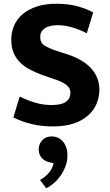

<svg xmlns="http://www.w3.org/2000/svg" viewBox="-20 -662 587 1022"><path d="M279 -642Q345 -642 393 -628.5Q441 -615 476 -596L442 -485Q403 -505 363.5 -516.5Q324 -528 288 -528Q242 -528 218 -511Q194 -494 194 -466Q194 -434 217 -419.5Q240 -405 288 -389L347 -370Q382 -358 412 -340.5Q442 -323 463.5 -300Q485 -277 497 -248Q509 -219 509 -185Q509 -145 494 -109.5Q479 -74 448.5 -47Q418 -20 371.5 -4.5Q325 11 262 11Q203 11 149.5 -1.5Q96 -14 51 -37L85 -148Q128 -127 169 -115Q210 -103 255 -103Q308 -103 331.5 -120.5Q355 -138 355 -168Q355 -178 351 -188Q347 -198 335.5 -208Q324 -218 303.5 -227.5Q283 -237 251 -247L202 -264Q167 -277 137 -293Q107 -309 85.5 -331Q64 -353 52 -382Q40 -411 40 -451Q40 -492 55.5 -527Q71 -562 101.5 -587.5Q132 -613 176.5 -627.5Q221 -642 279 -642ZM248 203Q220 198 203 179.5Q186 161 186 133Q186 106 204.5 85Q223 64 257 64Q270 64 284.5 69.5Q299 75 311 87Q323 99 331 118.5Q339 138 339 166Q339 195 329 222Q319 249 303.5 271.5Q288 294 267.5 312Q247 330 226 340L193 296Q219 282 239.5 258.5Q260 235 265 206Z"/></svg>

Font: Mukta Mahee ExtraBold
Style: Regular
Weight: 800
Designer: Shuchita Grover, Noopur Datye, Girish Dalvi, Yashodeep Gholap
Foundry: Ek Type
Version: Version 2.538;PS 1.000;hotconv 16.6.51;makeotf.lib2.5.65220;